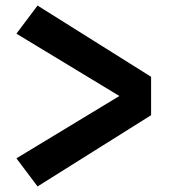

<svg xmlns="http://www.w3.org/2000/svg" viewBox="-20 -685 640 690"><path d="M115 -15 39 -116 409 -340 39 -564 115 -665 523 -409V-271Z"/></svg>

Font: Iosevka SS04 Heavy Extended
Style: Regular
Weight: 900
Width: 7
Monospace: yes
Designer: Belleve Invis
Foundry: Belleve Invis
Version: Version 19.0.0; ttfautohint (v1.8.4)